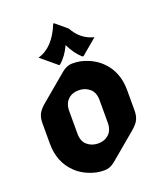

<svg xmlns="http://www.w3.org/2000/svg" viewBox="-143 -859 807 959"><g transform="rotate(-20 261.0 -379.0)"><path d="M254.9 -766.6H259.8L319.8 -716.3Q355.5 -649.9 425.3 -632.3L341.8 -562H336.9Q301.8 -591.3 276.4 -644.5Q252.9 -592.8 216.3 -562H211.4L127.9 -631.8Q210 -654.3 254.9 -766.6ZM247.1 9.8Q221.7 9.8 204.1 5.9Q139.6 -8.8 98.1 -48.8Q34.2 -109.9 34.2 -208.5V-318.4Q34.2 -349.6 46.4 -370.1Q57.1 -388.2 81.1 -408.2L220.2 -524.9Q247.1 -546.9 275.4 -546.9Q300.8 -546.9 318.4 -543Q382.3 -528.3 424.3 -488.3Q488.3 -427.2 488.3 -328.6V-218.8Q488.3 -188 476.1 -167Q465.8 -149.4 441.4 -128.9L302.2 -12.2Q275.4 9.8 247.1 9.8ZM318.8 -147.5Q341.8 -168.9 341.8 -208.5V-328.6Q341.8 -368.7 317.9 -389.6Q293.9 -410.2 259.8 -410.2Q224.6 -410.2 203.6 -389.6Q180.7 -368.2 180.7 -328.6V-208.5Q180.7 -167.5 204.6 -147.5Q228.5 -127 262.7 -127Q296.9 -127 318.8 -147.5Z"/></g></svg>

Font: Gothica
Style: Bold
Weight: 700
Designer: Wojciech Kalinowski "wmk69" (wmk69@o2.pl)
Foundry: Wojciech Kalinowski "wmk69" (wmk69@o2.pl)
Version: Version 2.1.0; 2021-05-14